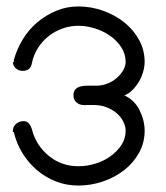

<svg xmlns="http://www.w3.org/2000/svg" viewBox="-20 -576 516 596"><path d="M366 -280Q398 -265 413.5 -233.5Q429 -202 429 -170Q429 -133 411.5 -101.5Q394 -70 365 -47.5Q336 -25 299 -12.5Q262 0 223 0Q186 0 153 -13Q120 -26 94 -48.5Q68 -71 49.5 -101Q31 -131 23 -166H20V-170Q20 -183 30 -191.5Q40 -200 53 -200Q64 -200 70 -192.5Q76 -185 79 -175Q91 -126 130.5 -93Q170 -60 223 -60Q250 -60 276 -68Q302 -76 323 -91Q344 -106 357 -126Q370 -146 370 -170Q370 -183 363.5 -197Q357 -211 344 -223Q331 -235 311 -243Q291 -251 263 -250H247Q244 -249 242.5 -249.5Q241 -250 239 -250Q227 -250 217.5 -258Q208 -266 208 -280Q208 -292 214 -298.5Q220 -305 229.5 -307.5Q239 -310 250 -310H273H279Q297 -310 313.5 -316.5Q330 -323 342.5 -334Q355 -345 362.5 -358Q370 -371 370 -384Q370 -408 357 -428.5Q344 -449 323 -464Q302 -479 275.5 -487.5Q249 -496 223 -496Q198 -496 174 -487.5Q150 -479 130.5 -463.5Q111 -448 97.5 -426.5Q84 -405 79 -380Q75 -356 50 -356Q38 -356 29 -364Q20 -372 20 -384Q20 -381 23 -384V-390Q32 -423 50.5 -453.5Q69 -484 95.5 -506.5Q122 -529 154.5 -542.5Q187 -556 223 -556Q263 -556 300.5 -542.5Q338 -529 366.5 -506Q395 -483 412 -451.5Q429 -420 429 -384Q429 -369 424 -352Q419 -335 410 -320.5Q401 -306 389.5 -295Q378 -284 366 -280Z"/></svg>

Font: VDS
Style: Thin
Weight: 100
Width: 0
Designer: artmaker
Foundry: artmaker
Version: Version 1.000 2012 initial release